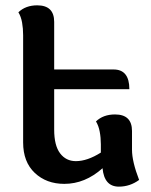

<svg xmlns="http://www.w3.org/2000/svg" viewBox="-20 -676 561 713"><path d="M181.2 -344.7V-194.8Q181.2 -135.7 203.1 -106.7Q225.1 -77.6 261.7 -77.6Q304.2 -77.6 354.5 -109.4V-140.1Q354.5 -165 350.3 -187Q346.2 -209 336.4 -225.1Q363.3 -251 407.2 -251Q470.2 -251 470.2 -189.5V-120.1Q470.2 -76.2 496.6 -7.8Q462.4 17.1 421.4 17.1Q367.2 17.1 360.8 -51.3Q295.9 6.8 218.8 6.8Q152.3 6.8 109.1 -33.9Q65.9 -74.7 65.9 -147V-545.4Q65.9 -570.3 62 -592.3Q58.1 -614.3 48.3 -630.4Q75.2 -656.2 118.2 -656.2Q181.2 -656.2 181.2 -594.7V-418H401.9Q460.4 -418 460.4 -344.7Z"/></svg>

Font: Bainsley
Style: Bold
Weight: 700
Designer: Paul James MIller
Foundry: High-Logic / Made with FontCreator
Version: Version 1.411;March 28, 2021;FontCreator 13.0.0.2683 64-bit